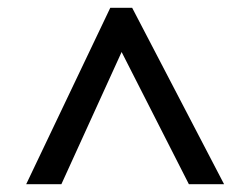

<svg xmlns="http://www.w3.org/2000/svg" viewBox="-20 -738 640 491"><path d="M47 -267 262 -718H318L553 -267H463L291 -605L137 -267Z"/></svg>

Font: Noto Sans Mono Medium
Style: Regular
Weight: 500
Designer: Monotype Design Team
Foundry: Monotype Imaging Inc.
Version: Version 2.014